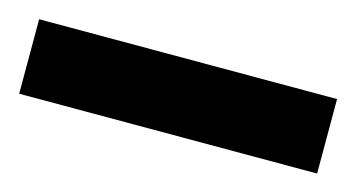

<svg xmlns="http://www.w3.org/2000/svg" viewBox="-31 -175 461 249"><g transform="rotate(15 200.0 -50.0)"><path d="M0 0H400V-100H0ZM0 0Q0 0 0 0Q0 0 0 0Q0 0 0 0Q0 0 0 0Q0 0 0 0Q0 0 0 0H400Q400 0 400 0Q400 0 400 0Q400 0 400 0Q400 0 400 0Q400 0 400 0Q400 0 400 0ZM0 -100Q0 -100 0 -100Q0 -100 0 -100Q0 -100 0 -100Q0 -100 0 -100Q0 -100 0 -100Q0 -100 0 -100H400Q400 -100 400 -100Q400 -100 400 -100Q400 -100 400 -100Q400 -100 400 -100Q400 -100 400 -100Q400 -100 400 -100Z"/></g></svg>

Font: Wavefont
Style: Regular
Weight: 400
Monospace: yes
Version: Version 3.003